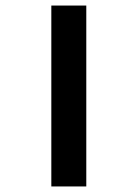

<svg xmlns="http://www.w3.org/2000/svg" viewBox="-20 -674 414 692"><path d="M165 -2H291V-654H165Z"/></svg>

Font: Noto Sans Tamil UI SemiBold
Style: Regular
Weight: 600
Designer: Jelle Bosma - Monotype Design Team
Foundry: Monotype Imaging Inc.
Version: Version 2.004